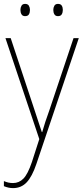

<svg xmlns="http://www.w3.org/2000/svg" viewBox="-20 -724 427 987"><path d="M8 -528H35L157 -160Q173 -112 181 -87Q189 -62 195 -45H197Q210 -92 234 -158L358 -528H385L167 119Q145 184 117 213.5Q89 243 47 243Q24 243 0 233V207Q12 212 23 214.5Q34 217 47 217Q78 217 100.5 194Q123 171 144 109L182 -9ZM85 -673Q85 -685 90.5 -694.5Q96 -704 109 -704Q123 -704 128.5 -694.5Q134 -685 134 -673Q134 -659 128.5 -650Q123 -641 109 -641Q96 -641 90.5 -650.5Q85 -660 85 -673ZM254 -673Q254 -685 259.5 -694.5Q265 -704 278 -704Q292 -704 297.5 -695Q303 -686 303 -673Q303 -660 297.5 -650.5Q292 -641 278 -641Q265 -641 259.5 -650.5Q254 -660 254 -673Z"/></svg>

Font: Noto Sans Lao UI SemCond Thin
Style: Regular
Weight: 100
Width: 4
Designer: Monotype Design Team
Foundry: Monotype Imaging Inc.
Version: Version 2.000; ttfautohint (v1.8.4.7-5d5b)